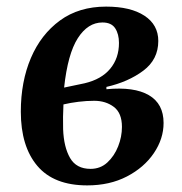

<svg xmlns="http://www.w3.org/2000/svg" viewBox="-20 -547 551 581"><path d="M244 14Q143 14 93 -45Q43 -104 43 -209Q43 -300 73.5 -371.5Q104 -443 161.5 -485Q219 -527 301 -527Q375 -527 417 -499.5Q459 -472 459 -423Q459 -367 413.5 -333Q368 -299 302 -284V-277Q386 -285 430.5 -259Q475 -233 475 -175Q475 -127 445.5 -83.5Q416 -40 364 -13Q312 14 244 14ZM174 -282 236 -295Q287 -307 313.5 -339Q340 -371 340 -417Q340 -444 328.5 -461.5Q317 -479 290 -479Q246 -479 215.5 -431.5Q185 -384 174 -282ZM254 -36Q284 -36 305 -55.5Q326 -75 337.5 -104Q349 -133 349 -163Q349 -205 324.5 -223.5Q300 -242 265 -242Q242 -242 217.5 -239Q193 -236 172 -231Q170 -193 171 -156Q173 -102 192 -69Q211 -36 254 -36Z"/></svg>

Font: Literata 36pt SemiBold
Style: Italic
Weight: 600
Italic angle: -2°
Designer: Latin by Veronika Burian and Jose Scaglione. Greek by Irene Vlachou. Cyrillic by Vera Evstafieva
Foundry: TypeTogether
Version: Version 3.002